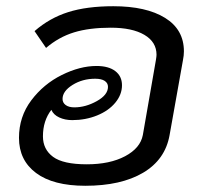

<svg xmlns="http://www.w3.org/2000/svg" viewBox="-20 -587 649 617"><path d="M571 -422Q571 -409 568 -394L525 -153Q511 -74 440 -32Q369 10 254 10Q151 10 96 -31Q41 -72 41 -144Q41 -212 80.5 -264.5Q120 -317 178.5 -346Q237 -375 290 -375Q329 -375 350.5 -358.5Q372 -342 372 -313Q372 -283 350.5 -257Q329 -231 292 -216Q255 -201 212 -201Q189 -201 170.5 -209.5Q152 -218 145 -234Q118 -199 118 -149Q118 -107 150.5 -83Q183 -59 259 -59Q333 -59 382 -85Q431 -111 439 -153L481 -394Q483 -406 483 -411Q483 -452 444 -475Q405 -498 336 -498Q267 -498 218 -483Q169 -468 128 -433L91 -487Q139 -529 199 -548Q259 -567 344 -567Q450 -567 510.5 -529.5Q571 -492 571 -422ZM181 -269Q181 -257 191 -249.5Q201 -242 219 -242Q255 -242 291 -262Q327 -282 327 -308Q327 -320 316.5 -327Q306 -334 286 -334Q245 -334 213 -314Q181 -294 181 -269Z"/></svg>

Font: KoHo Medium
Style: Italic
Weight: 500
Italic angle: -10°
Designer: Cadson Demak & Katatrad Team
Foundry: Cadson Demak Co.,Ltd.
Version: Version 1.000